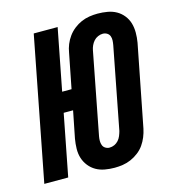

<svg xmlns="http://www.w3.org/2000/svg" viewBox="-123 -769 786 869"><g transform="rotate(-15 269.5 -335.0)"><path d="M308 12Q285 12 262.5 8Q240 4 221.5 -6.5Q203 -17 189.5 -34Q176 -51 169.5 -71.5Q163 -92 163.5 -115.5Q164 -139 168 -162L193 -288H149L93 0H-19L111 -670H223L167 -382H211L243 -545Q246 -564 253.5 -582.5Q261 -601 273 -617.5Q285 -634 301.5 -647Q318 -660 336.5 -668Q355 -676 374.5 -679Q394 -682 413 -682Q436 -682 459 -678Q482 -674 500.5 -663.5Q519 -653 532.5 -636Q546 -619 552 -598.5Q558 -578 558 -554.5Q558 -531 554 -508L479 -125Q475 -106 467.5 -87.5Q460 -69 448.5 -52.5Q437 -36 420 -23Q403 -10 384.5 -2Q366 6 346.5 9Q327 12 308 12ZM309 -82Q321 -82 332 -87Q343 -92 351 -101Q359 -110 363.5 -121Q368 -132 371 -143L445 -526Q447 -537 447.5 -547.5Q448 -558 444.5 -567.5Q441 -577 432 -582.5Q423 -588 412 -588Q401 -588 389.5 -583Q378 -578 370 -569Q362 -560 357 -549Q352 -538 350 -527L276 -144Q274 -133 274 -122.5Q274 -112 277.5 -102.5Q281 -93 290 -87.5Q299 -82 309 -82Z"/></g></svg>

Font: Lode Term
Style: Bold Italic
Weight: 700
Italic angle: -11°
Monospace: yes
Designer: Belleve Invis
Foundry: Belleve Invis
Version: Version 29.2.0